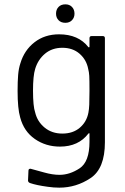

<svg xmlns="http://www.w3.org/2000/svg" viewBox="-20 -672 575 884"><path d="M392 -496Q392 -506 402 -506H453Q463 -506 463 -496V-17Q463 104 397 148Q331 192 253 192Q227 192 200 188Q148 181 119 171Q110 168 109 160L111 114Q111 109 113.5 107Q116 105 119 105Q120 105 121 105L183 122Q222 133 254 133Q301 133 346.5 103Q392 73 392 -19V-56Q392 -58 391 -58.5Q390 -59 390 -59Q389 -59 387 -57Q341 3 256 3Q191 3 140.5 -32Q90 -67 73 -131Q61 -172 61 -253Q61 -297 63.5 -327Q66 -357 74 -381Q92 -441 139 -477.5Q186 -514 252 -514Q341 -514 387 -455Q388 -454 389 -454Q390 -454 391 -454.5Q392 -455 392 -457ZM387 -153Q390 -168 391 -190Q392 -212 392 -254Q392 -305 391 -322.5Q390 -340 386 -355Q378 -397 346.5 -424.5Q315 -452 267 -452Q220 -452 187.5 -425Q155 -398 142 -355Q132 -323 132 -255Q132 -182 142 -154Q152 -112 185.5 -84.5Q219 -57 267 -57Q316 -57 347.5 -84Q379 -111 387 -153ZM281 -567Q261 -567 249.5 -579Q238 -591 238 -609Q238 -628 249.5 -640Q261 -652 281 -652Q300 -652 311.5 -640Q323 -628 323 -609Q323 -591 311.5 -579Q300 -567 281 -567Z"/></svg>

Font: LinhAnh
Style: Regular
Weight: 400
Designer: Jeremy Tribby
Foundry: Tribby Type
Version: Version 1.408